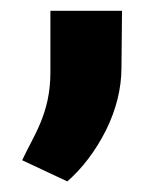

<svg xmlns="http://www.w3.org/2000/svg" viewBox="-20 -144 310 355"><path d="M73.2 -124V-10.3C73.2 66.9 41.5 107.4 21 152.3L104.5 191.4C132.3 167 156.2 135.7 175.8 97.2C194.8 58.6 204.6 20 204.6 -19.5L205.6 -124Z"/></svg>

Font: Vazirmatn Black
Style: Regular
Weight: 900
Designer: Saber Rastikerdar
Foundry: Saber Rastikerdar
Version: Version 33.003